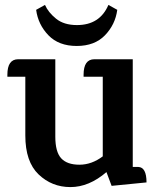

<svg xmlns="http://www.w3.org/2000/svg" viewBox="-20 -746 641 781"><path d="M293 -644Q386 -644 421 -726L457 -706Q449 -646 407 -602.5Q365 -559 292 -559Q219 -559 177 -602.5Q135 -646 127 -706L163 -726Q176 -696 208 -670Q240 -644 293 -644ZM320 -442Q320 -505 364 -505H520V-67H542Q576 -66 576 -4L434 10L413 -46Q342 15 266.5 15Q191 15 137 -36.5Q83 -88 83 -195V-434H10V-442Q10 -505 54 -505H205V-190Q205 -128 229 -102Q253 -76 303 -76Q353 -76 398 -110V-434H320Z"/></svg>

Font: Karma
Style: Bold
Weight: 700
Designer: Joana Correia
Foundry: Indian Type Foundry
Version: Version 1.202;PS 1.0;hotconv 1.0.78;makeotf.lib2.5.61930; tt